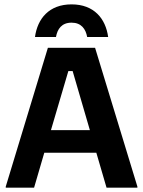

<svg xmlns="http://www.w3.org/2000/svg" viewBox="-20 -872 665 892"><path d="M240 -700C246.7 -737.5 266.7 -766.7 312.5 -766.7C357.5 -766.7 378.3 -737.5 385 -700H482.5C470.8 -785.8 416.7 -851.7 312.5 -851.7C208.3 -851.7 154.2 -785.8 142.5 -700ZM138.3 0 185.8 -162.5H427.5L475 0H618.3V-5L421.7 -650H202.5L6.7 -5V0ZM297.5 -541.7H317.5L397.5 -267.5H216.7Z"/></svg>

Font: Familjen Grotesk
Style: Bold
Weight: 700
Designer: Anders Wikstroem, Jonas Baeckman, Matilda Gysing, Kristian Moeller
Foundry: Familjen STHLM AB
Version: Version 2.000